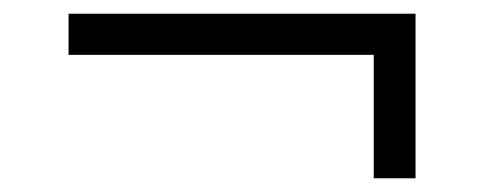

<svg xmlns="http://www.w3.org/2000/svg" viewBox="-20 -430 706 280"><path d="M80 -410V-350H525V-170H586V-410Z"/></svg>

Font: Gully Light
Style: Regular
Weight: 300
Designer: jaikishan Patel
Foundry: MagicType
Version: Version 1.000;Glyphs 3.2 (3242)